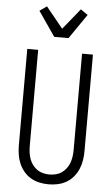

<svg xmlns="http://www.w3.org/2000/svg" viewBox="-64 -1023 628 1072"><g transform="rotate(5 250.0 -486.5)"><path d="M250 8Q224 8 198.5 2.5Q173 -3 150.5 -16Q128 -29 111 -49.5Q94 -70 84 -93.5Q74 -117 70 -143Q66 -169 66 -195V-735H127V-195Q127 -177 129.5 -159Q132 -141 138 -124Q144 -107 155 -92Q166 -77 181 -66.5Q196 -56 214 -51.5Q232 -47 250 -47Q268 -47 286 -51.5Q304 -56 319 -66.5Q334 -77 345 -92Q356 -107 362 -124Q368 -141 370.5 -159Q373 -177 373 -195V-735H434V-195Q434 -169 430 -143Q426 -117 416 -93.5Q406 -70 389 -49.5Q372 -29 349.5 -16Q327 -3 301.5 2.5Q276 8 250 8ZM210 -815 115 -953 155 -981 250 -864 345 -981 385 -953 290 -815Z"/></g></svg>

Font: Iosevka SS18 Light
Style: Regular
Weight: 300
Monospace: yes
Designer: Belleve Invis
Foundry: Belleve Invis
Version: Version 25.1.1; ttfautohint (v1.8.4)